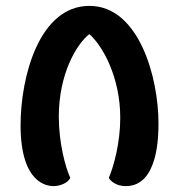

<svg xmlns="http://www.w3.org/2000/svg" viewBox="-20 -633 609 653"><path d="M219 -28C202 -65 180 -148 180 -236C180 -380 239 -482 284 -517C329 -477 389 -371 389 -232C389 -148 367 -67 350 -28C357 -16 376 0 408 0C519 0 519 -174 519 -214C519 -369 453 -613 284 -613C114 -613 50 -373 50 -207C50 -5 144 0 163 0C182 0 211 -10 219 -28Z"/></svg>

Font: Mesarto
Style: Regular
Weight: 700
Designer: Mohamed Gaber
Foundry: Kief Type Foundry
Version: Version 2.020